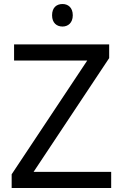

<svg xmlns="http://www.w3.org/2000/svg" viewBox="-20 -935 612 955"><path d="M291 -915C262 -915 239 -898 239 -859C239 -821 262 -803 291 -803C318 -803 342 -821 342 -859C342 -898 318 -915 291 -915ZM533 0V-80H147L523 -646V-714H50V-634H414L38 -68V0Z"/></svg>

Font: Noto Sans Buginese
Style: Regular
Weight: 400
Designer: Monotype Design Team
Foundry: Monotype Imaging Inc.
Version: Version 2.002